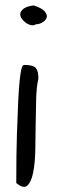

<svg xmlns="http://www.w3.org/2000/svg" viewBox="-20 -726 224 720"><path d="M114.3 -634.9Q127 -634.9 139.2 -642.1Q151.4 -649.2 154.8 -659.6Q158.2 -669.9 148.4 -682.4Q138.7 -695 106.4 -705.7Q80.1 -702.1 68.8 -693.6Q57.6 -685.1 56.2 -675.7Q54.7 -666.3 61 -656.9Q67.4 -647.5 76.7 -640.7Q85.9 -634 96.7 -631.8Q107.4 -629.5 114.3 -634.9ZM41 -39.7Q67.4 -17.3 82 -29.8Q96.7 -42.4 104 -77.3Q111.3 -112.3 112.3 -161.2Q113.3 -210 113.8 -261.1Q114.3 -312.2 115.7 -357.9Q117.2 -403.6 124 -430.5Q124 -444 122.1 -453.8Q120.1 -463.7 115.2 -470Q110.4 -476.2 99.6 -479.4Q88.9 -482.5 71.3 -482.5Q68.4 -482.5 65.4 -479.8Q62.5 -477.1 59.6 -464.1Q56.6 -451.1 53.7 -423.8Q50.8 -396.5 48.3 -347.2Q45.9 -297.9 43.5 -223.5Q41 -149.1 41 -39.7Z"/></svg>

Font: Gloria Hallelujah
Style: Regular
Weight: 400
Designer: Kimberly Geswein
Foundry: Kimberly Geswein
Version: Version 1.004 2010